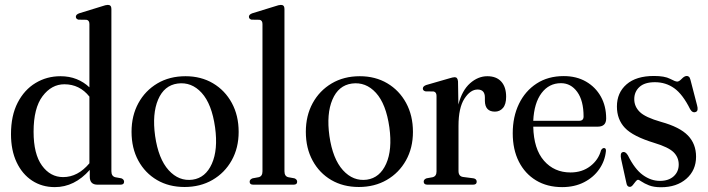

<svg xmlns="http://www.w3.org/2000/svg" viewBox="-20 -756 2900 786"><path d="M25 -207Q25 -282.5 52.2 -335.5Q79.5 -388.5 125.5 -416.2Q171.5 -444 227.5 -444Q264 -444 293.8 -432Q323.5 -420 346 -398.5V-657.5Q346 -673 334 -675L301 -675.5Q290.5 -678.5 290.5 -687.5Q290.5 -696.5 304 -701.5L396.5 -730Q413.5 -736 421.5 -736Q436 -736 436 -719.5V-55Q436 -34.5 452 -30.5L477 -26Q488 -21.5 488 -12Q488 0 473.5 0H379Q347.5 0 347.5 -32.5V-60.5Q285 10 204.5 10Q152 10 111.5 -16.5Q71 -43 48 -91.8Q25 -140.5 25 -207ZM117.5 -216.5Q117.5 -125.5 151.8 -78.2Q186 -31 238.5 -31Q298.5 -31 346 -87.5V-360.5Q306 -411 243.5 -411Q191 -411 154.2 -362.2Q117.5 -313.5 117.5 -216.5Z M739.5 -444Q803 -444 852 -415Q901 -386 929 -334.5Q957 -283 957 -216Q957 -150.5 928.5 -99.5Q900 -48.5 850 -19.5Q800 9.5 735.5 9.5Q671.5 9.5 622.8 -19Q574 -47.5 546.2 -98.5Q518.5 -149.5 518.5 -216.5Q518.5 -282.5 546.5 -333.8Q574.5 -385 624.2 -414.5Q674 -444 739.5 -444ZM768.5 -20.5Q821.5 -28 847.2 -85.5Q873 -143 860.5 -234.5Q847 -330.5 805.5 -376Q764 -421.5 707 -414Q652 -406.5 627.2 -348.2Q602.5 -290 615 -199.5Q628.5 -105.5 670.5 -59.2Q712.5 -13 768.5 -20.5Z M1144.5 -719.5V-55Q1144.5 -34 1160.5 -30.5L1185.5 -26Q1196.5 -21.5 1196.5 -12Q1196.5 0 1182 0H1016.5Q1002 0 1002 -12Q1002 -21.5 1014 -26L1038.5 -30.5Q1054.5 -34 1054.5 -54.5V-657.5Q1054.5 -673 1042.5 -675L1009.5 -675.5Q999 -678.5 999 -687.5Q999 -696.5 1012.5 -701.5L1105 -730Q1122 -736 1130 -736Q1144.5 -736 1144.5 -719.5Z M1453 -444Q1516.5 -444 1565.5 -415Q1614.5 -386 1642.5 -334.5Q1670.5 -283 1670.5 -216Q1670.5 -150.5 1642 -99.5Q1613.5 -48.5 1563.5 -19.5Q1513.5 9.5 1449 9.5Q1385 9.5 1336.2 -19Q1287.5 -47.5 1259.8 -98.5Q1232 -149.5 1232 -216.5Q1232 -282.5 1260 -333.8Q1288 -385 1337.8 -414.5Q1387.5 -444 1453 -444ZM1482 -20.5Q1535 -28 1560.8 -85.5Q1586.5 -143 1574 -234.5Q1560.5 -330.5 1519 -376Q1477.5 -421.5 1420.5 -414Q1365.5 -406.5 1340.8 -348.2Q1316 -290 1328.5 -199.5Q1342 -105.5 1384 -59.2Q1426 -13 1482 -20.5Z M1855 -422.5 1856.5 -328Q1871.5 -386 1904.2 -415Q1937 -444 1975 -444Q2012 -444 2032 -422Q2052 -400 2052 -360Q2052 -329 2039 -314Q2026 -299 2006 -299Q1966 -299 1965 -342.5V-357Q1965 -389.5 1935 -389.5Q1905.5 -389.5 1881.2 -352Q1857 -314.5 1857 -241V-56Q1857 -34 1876 -31.5L1918.5 -26Q1931.5 -23.5 1931.5 -12Q1931.5 0 1916.5 0H1729.5Q1714.5 0 1714.5 -12.5Q1714.5 -21.5 1726 -26L1751 -30.5Q1767 -34.5 1767 -54V-363.5Q1767 -379 1755 -381.5L1721.5 -382Q1711 -385 1711 -393.5Q1711 -403 1725 -408L1818.5 -435Q1834.5 -440 1841.5 -440Q1853.5 -440 1855 -422.5Z M2461.5 -271Q2461.5 -237.5 2427 -237.5H2163Q2165 -146 2207 -98Q2249 -50 2315.5 -50Q2363 -50 2396.5 -75.8Q2430 -101.5 2440.5 -141Q2446 -150 2452.5 -150Q2461.5 -150 2460.5 -137.5Q2456.5 -97 2433.2 -63.5Q2410 -30 2371 -10Q2332 10 2281.5 10Q2220 10 2174.5 -17.5Q2129 -45 2104 -94.5Q2079 -144 2079 -210.5Q2079 -278 2104.5 -330.8Q2130 -383.5 2176.8 -414Q2223.5 -444.5 2288 -444.5Q2340 -444.5 2379 -422Q2418 -399.5 2439.8 -360.5Q2461.5 -321.5 2461.5 -271ZM2276.5 -415.5Q2227.5 -415.5 2197 -375Q2166.5 -334.5 2163 -261.5H2351Q2369 -261.5 2369 -279Q2369 -344 2343 -379.8Q2317 -415.5 2276.5 -415.5Z M2681.5 -15.5Q2717 -15.5 2737.8 -34.2Q2758.5 -53 2758.5 -82.5Q2758.5 -112 2737.5 -132.8Q2716.5 -153.5 2658.5 -171Q2571.5 -197.5 2538.5 -232.2Q2505.5 -267 2505.5 -320Q2505.5 -376.5 2545 -410.8Q2584.5 -445 2657 -445Q2701 -445 2722.8 -433.5Q2744.5 -422 2752.5 -422Q2760 -422 2771 -433.5Q2782 -445 2791.5 -445Q2796 -445 2800 -442Q2804 -439 2806.5 -429.5L2833.5 -325.5Q2840 -302.5 2829 -298Q2815.5 -292 2805.5 -308.5Q2775 -370 2740.2 -394.8Q2705.5 -419.5 2661 -419.5Q2619 -419.5 2597.8 -400Q2576.5 -380.5 2576.5 -350Q2576.5 -320 2599 -297.8Q2621.5 -275.5 2686.5 -257Q2762.5 -236 2796 -201.5Q2829.5 -167 2829.5 -114.5Q2829.5 -59 2789.8 -24.2Q2750 10.5 2686 10.5Q2656.5 10.5 2637 2.8Q2617.5 -5 2606.8 -12.5Q2596 -20 2592 -20Q2587.5 -20 2582 -12.8Q2576.5 -5.5 2570.5 1.8Q2564.5 9 2558.5 9Q2547 9 2544.5 -6L2523 -103.5Q2517.5 -129.5 2528.5 -133Q2540.5 -137 2550.5 -120Q2578.5 -63.5 2611.8 -39.5Q2645 -15.5 2681.5 -15.5Z"/></svg>

Font: Fraunces 144pt Soft
Style: Regular
Weight: 400
Version: Version 1.000;[0bf87f6ff]